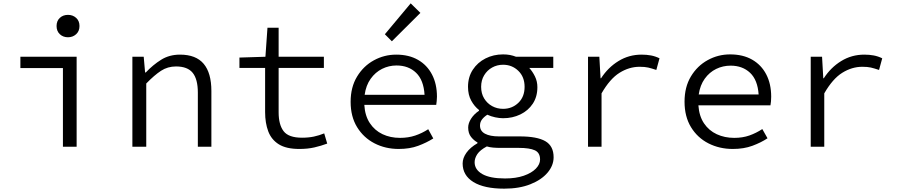

<svg xmlns="http://www.w3.org/2000/svg" viewBox="-20 -879 5376 1150"><path d="M356.9 0V-471.2H102.1V-539.1H439V0ZM387.2 -655.8Q357.9 -655.8 338.4 -674.1Q318.8 -692.4 318.8 -723.1Q318.8 -753.9 338.4 -772Q357.9 -790 387.2 -790Q416 -790 436 -772Q456.1 -753.9 456.1 -723.1Q456.1 -692.4 436 -674.1Q416 -655.8 387.2 -655.8Z M772.9 0V-539.1H840.8L849.1 -444.8H853Q896.5 -490.7 945.3 -521.2Q994.1 -551.8 1058.1 -551.8Q1153.8 -551.8 1200 -496.8Q1246.1 -441.9 1246.1 -334V0H1165V-324.2Q1165 -404.3 1134.3 -442.6Q1103.5 -481 1034.2 -481Q984.4 -481 944.6 -455.1Q904.8 -429.2 856 -378.9V0Z M1772.9 13.2Q1694.8 13.2 1650.1 -14.6Q1605.5 -42.5 1586.7 -92.3Q1567.9 -142.1 1567.9 -208V-472.2H1414.1V-534.2L1569.8 -539.1L1582 -712.9H1648.9V-539.1H1919.9V-472.2H1648.9V-206.1Q1648.9 -132.3 1678.7 -93.3Q1708.5 -54.2 1789.1 -54.2Q1828.1 -54.2 1860.1 -61Q1892.1 -67.9 1921.9 -80.1L1939.9 -19Q1903.3 -5.4 1863.3 3.9Q1823.2 13.2 1772.9 13.2Z M2498 -801.8 2327.1 -631.8 2285.2 -673.8 2439.9 -858.9ZM2164.1 -311H2522.9Q2517.6 -399.4 2472.2 -443.1Q2426.8 -486.8 2355 -486.8Q2309.1 -486.8 2268.6 -466.6Q2228 -446.3 2200 -407Q2171.9 -367.7 2164.1 -311ZM2544.9 -105 2575.2 -49.8Q2535.2 -24.4 2484.6 -5.6Q2434.1 13.2 2368.2 13.2Q2288.6 13.2 2223.1 -20.5Q2157.7 -54.2 2118.9 -117.4Q2080.1 -180.7 2080.1 -269Q2080.1 -356.9 2118.7 -420.4Q2157.2 -483.9 2219.5 -517.8Q2281.7 -551.8 2353 -551.8Q2429.2 -551.8 2483.6 -520.5Q2538.1 -489.3 2567.6 -432.6Q2597.2 -376 2597.2 -299.8Q2597.2 -286.6 2595.7 -273.7Q2594.2 -260.7 2592.8 -251H2162.1Q2166 -185.5 2195.1 -141.6Q2224.1 -97.7 2271 -75.4Q2317.9 -53.2 2376 -53.2Q2425.3 -53.2 2466.8 -67.1Q2508.3 -81.1 2544.9 -105Z M3000 251Q2879.9 251 2815.4 211.2Q2751 171.4 2751 100.1Q2751 67.9 2773.7 35.9Q2796.4 3.9 2839.8 -21V-25.9Q2818.8 -37.1 2801.5 -58.8Q2784.2 -80.6 2784.2 -115.2Q2784.2 -140.6 2801.3 -167.7Q2818.4 -194.8 2849.1 -215.8V-220.2Q2821.8 -241.2 2802.5 -276.1Q2783.2 -311 2783.2 -358.9Q2783.2 -417.5 2811.8 -461.2Q2840.3 -504.9 2888.2 -529.1Q2936 -553.2 2993.2 -553.2Q3015.6 -553.2 3034.7 -549.6Q3053.7 -545.9 3070.8 -539.1H3293.9V-472.2H3149.9Q3169.4 -451.2 3184.1 -421.4Q3198.7 -391.6 3198.7 -356.9Q3198.7 -299.3 3171.1 -257.8Q3143.6 -216.3 3096.7 -193.6Q3049.8 -170.9 2993.2 -170.9Q2971.2 -170.9 2946.3 -176.3Q2921.4 -181.6 2898.9 -191.9Q2878.9 -179.2 2866.9 -163.3Q2855 -147.5 2855 -127Q2855 -94.2 2885 -78.1Q2915 -62 2968.8 -62H3092.8Q3197.3 -62 3246.6 -33.2Q3295.9 -4.4 3295.9 63Q3295.9 112.3 3259.5 155.3Q3223.1 198.2 3156.7 224.6Q3090.3 251 3000 251ZM2993.2 -227.1Q3046.9 -227.1 3084.5 -262.9Q3122.1 -298.8 3122.1 -358.9Q3122.1 -418.5 3084.5 -454.8Q3046.9 -491.2 2993.2 -491.2Q2957.5 -491.2 2927.7 -474.6Q2897.9 -458 2879.9 -428.2Q2861.8 -398.4 2861.8 -358.9Q2861.8 -318.8 2879.9 -289.3Q2897.9 -259.8 2927.7 -243.4Q2957.5 -227.1 2993.2 -227.1ZM3004.9 189.9Q3069.8 189.9 3116.9 173.6Q3164.1 157.2 3189.5 131.1Q3214.8 105 3214.8 76.2Q3214.8 35.6 3183.3 21.2Q3151.9 6.8 3087.9 6.8H2978Q2954.6 6.8 2933.8 5.1Q2913.1 3.4 2896 -2Q2855.5 19.5 2839.1 43.9Q2822.8 68.4 2822.8 92.8Q2822.8 137.2 2868.9 163.6Q2915 189.9 3004.9 189.9Z M3502 0V-539.1H3569.8L3577.1 -410.2H3580.1Q3622.1 -475.1 3684.6 -513.4Q3747.1 -551.8 3822.8 -551.8Q3853 -551.8 3879.2 -546.9Q3905.3 -542 3930.2 -529.8L3911.1 -460Q3882.3 -469.7 3862.3 -474.4Q3842.3 -479 3811 -479Q3748.5 -479 3690.9 -443.1Q3633.3 -407.2 3583 -319.8V0Z M4165 -313H4523.9Q4518.1 -399.9 4472.7 -442.9Q4427.2 -485.8 4356 -485.8Q4310.1 -485.8 4269.5 -466.1Q4229 -446.3 4201.2 -407.7Q4173.3 -369.1 4165 -313ZM4545.9 -106 4577.1 -50.8Q4538.1 -24.9 4486.8 -5.9Q4435.5 13.2 4369.1 13.2Q4289.1 13.2 4223.4 -20.3Q4157.7 -53.7 4118.9 -117.2Q4080.1 -180.7 4080.1 -270Q4080.1 -357.9 4118.4 -421.4Q4156.7 -484.9 4219 -519Q4281.2 -553.2 4353 -553.2Q4430.2 -553.2 4485.1 -521.7Q4540 -490.2 4569.6 -433.3Q4599.1 -376.5 4599.1 -299.8Q4599.1 -285.6 4597.9 -272Q4596.7 -258.3 4594.7 -248H4163.1Q4167.5 -183.6 4196.8 -140.1Q4226.1 -96.7 4273.2 -75Q4320.3 -53.2 4377.9 -53.2Q4428.2 -53.2 4468.8 -67.6Q4509.3 -82 4545.9 -106Z M4835.9 0V-539.1H4903.8L4911.1 -410.2H4914.1Q4956.1 -475.1 5018.6 -513.4Q5081.1 -551.8 5156.7 -551.8Q5187 -551.8 5213.1 -546.9Q5239.3 -542 5264.2 -529.8L5245.1 -460Q5216.3 -469.7 5196.3 -474.4Q5176.3 -479 5145 -479Q5082.5 -479 5024.9 -443.1Q4967.3 -407.2 4917 -319.8V0Z"/></svg>

Font: Shanggu Mono N
Style: Regular
Weight: 350
Designer: GuiWonder
Version: Version 1.021